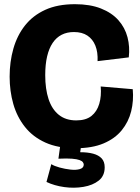

<svg xmlns="http://www.w3.org/2000/svg" viewBox="-20 -694 671 917"><path d="M341 14Q257 14 197 -13Q137 -40 99 -88Q61 -136 43.5 -197.5Q26 -259 26 -328Q26 -399 44 -462Q62 -525 99.5 -572.5Q137 -620 196 -647Q255 -674 338 -674Q410 -674 462 -653.5Q514 -633 545.5 -597.5Q577 -562 589 -516Q601 -470 595 -420L446 -402Q448 -445 435.5 -476Q423 -507 397.5 -524Q372 -541 333 -541Q300 -541 274.5 -528Q249 -515 231.5 -489Q214 -463 205 -424.5Q196 -386 196 -335Q196 -269 212 -220.5Q228 -172 261 -145.5Q294 -119 344 -119Q390 -119 416.5 -140Q443 -161 454 -198Q465 -235 461 -281L614 -268Q619 -213 606.5 -162.5Q594 -112 561.5 -72Q529 -32 474.5 -9Q420 14 341 14ZM202 175 225 90Q239 99 264.5 106Q290 113 316.5 116Q343 119 361.5 113.5Q380 108 380 92Q380 87 376 81Q372 75 360 70.5Q348 66 324 64Q300 62 259 64L269 -8H369L363 33Q399 33 425 40Q451 47 465.5 62.5Q480 78 480 105Q480 146 451.5 168.5Q423 191 378.5 198.5Q334 206 287 199.5Q240 193 202 175Z"/></svg>

Font: Bricolage Grotesque 96pt ExtraBold
Style: Regular
Weight: 800
Designer: Mathieu Triay
Foundry: Atelier Triay
Version: Version 1.001;gftools[0.9.33.dev8+g029e19f]